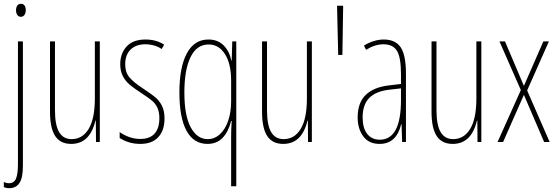

<svg xmlns="http://www.w3.org/2000/svg" viewBox="-22 -744 2916 1006"><path d="M88 -724Q101 -724 107 -714.5Q113 -705 113 -691Q113 -675 106 -665.5Q99 -656 87 -656Q75 -656 68.5 -666Q62 -676 62 -690Q62 -704 68 -714Q74 -724 88 -724ZM-2 236V209Q10 216 25 216Q51 216 61.5 192.5Q72 169 72 117V-527H98V125Q98 189 79.5 215.5Q61 242 27 242Q10 242 -2 236Z M501 0H481L480 -112H478Q449 10 351 10Q294 10 267 -31.5Q240 -73 240 -159V-527H266V-167Q266 -88 288 -51.5Q310 -15 353 -15Q410 -15 442.5 -68.5Q475 -122 475 -228V-527H501Z M713 10Q680 10 652 1Q624 -8 605 -21V-52Q627 -36 655 -26Q683 -16 713 -16Q763 -16 788 -44Q813 -72 813 -125Q813 -158 802.5 -180Q792 -202 774.5 -216.5Q757 -231 722 -254Q682 -280 659 -299Q636 -318 622 -344.5Q608 -371 608 -408Q608 -464 641.5 -500.5Q675 -537 740 -537Q797 -537 838 -510L825 -487Q809 -499 786 -505.5Q763 -512 739 -512Q691 -512 662.5 -484.5Q634 -457 634 -407Q634 -366 655.5 -339.5Q677 -313 728 -280Q770 -252 791 -235Q812 -218 826 -191Q840 -164 840 -123Q840 -61 807.5 -25.5Q775 10 713 10Z M1189 -30Q1189 -67 1192 -110H1189Q1175 -54 1144.5 -22Q1114 10 1065 10Q993 10 955.5 -58.5Q918 -127 918 -259Q918 -392 957 -464.5Q996 -537 1070 -537Q1119 -537 1149.5 -506.5Q1180 -476 1190 -427H1192L1195 -527H1216V232H1189ZM1189 -213V-323Q1189 -409 1157 -460Q1125 -511 1071 -511Q1009 -511 976.5 -445Q944 -379 944 -259Q944 -138 977.5 -76.5Q1011 -15 1066 -15Q1102 -15 1130 -40.5Q1158 -66 1173.5 -111Q1189 -156 1189 -213Z M1612 0H1592L1591 -112H1589Q1560 10 1462 10Q1405 10 1378 -31.5Q1351 -73 1351 -159V-527H1377V-167Q1377 -88 1399 -51.5Q1421 -15 1464 -15Q1521 -15 1553.5 -68.5Q1586 -122 1586 -228V-527H1612Z M1772 -456H1750L1744 -714H1776Z M2105 -358V0H2085L2082 -93H2080Q2055 10 1967 10Q1910 10 1881 -30Q1852 -70 1852 -129Q1852 -206 1894.5 -247Q1937 -288 2019 -297L2079 -304V-355Q2079 -443 2058 -477.5Q2037 -512 1987 -512Q1943 -512 1896 -483L1885 -505Q1908 -520 1935.5 -528.5Q1963 -537 1988 -537Q2050 -537 2077.5 -496Q2105 -455 2105 -358ZM2018 -274Q1947 -266 1912.5 -230.5Q1878 -195 1878 -129Q1878 -73 1902 -42.5Q1926 -12 1968 -12Q2079 -12 2079 -220V-281Z M2500 0H2480L2479 -112H2477Q2448 10 2350 10Q2293 10 2266 -31.5Q2239 -73 2239 -159V-527H2265V-167Q2265 -88 2287 -51.5Q2309 -15 2352 -15Q2409 -15 2441.5 -68.5Q2474 -122 2474 -228V-527H2500Z M2595 -527H2624L2723 -294L2825 -527H2854L2740 -270L2858 0H2829L2723 -247L2614 0H2585L2707 -272Z"/></svg>

Font: Noto Sans Display Thin Cond
Style: Regular
Weight: 250
Width: 3
Designer: Monotype Design team
Foundry: Monotype Imaging Inc.
Version: Version 1.000